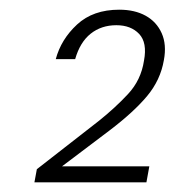

<svg xmlns="http://www.w3.org/2000/svg" viewBox="-20 -728 360 396"><path d="M51 -352 56 -379 183 -478Q217 -505 244 -534Q271 -563 277 -603Q284 -640 267 -658Q250 -676 220 -676Q189 -676 167 -658.5Q145 -641 135 -606H95Q106 -647 139 -677.5Q172 -708 226 -708Q258 -708 280.5 -695.5Q303 -683 313.5 -659.5Q324 -636 318 -604Q311 -563 283.5 -530Q256 -497 206 -459L108 -385H288L282 -352Z"/></svg>

Font: DM Sans ExtraLight
Style: Italic
Weight: 250
Italic angle: -10°
Designer: Colophon Foundry, Jonny Pinhorn
Foundry: Colophon Foundry
Version: Version 4.004;gftools[0.9.30]